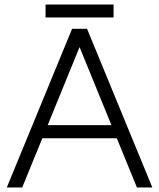

<svg xmlns="http://www.w3.org/2000/svg" viewBox="-20 -827 702 847"><path d="M584 0 298 -700H364L652 0ZM10 0 298 -700H364L78 0ZM146 -217V-275H516V-217ZM181 -750V-807H481V-750Z"/></svg>

Font: Figtree Light
Style: Regular
Weight: 300
Designer: Erik Kennedy
Foundry: Erik Kennedy
Version: Version 2.001;gftools[0.9.30]